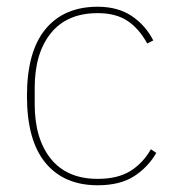

<svg xmlns="http://www.w3.org/2000/svg" viewBox="-20 -538 527 570"><path d="M270 12Q170 12 115 -54.5Q60 -121 60 -253Q60 -385 115 -451.5Q170 -518 270 -518Q330 -518 371 -490.5Q412 -463 435 -418L417 -409Q393 -453 358.5 -476Q324 -499 270 -499Q179 -499 131 -439.5Q83 -380 83 -277V-229Q83 -126 131 -66.5Q179 -7 270 -7Q329 -7 366.5 -30Q404 -53 428 -95L444 -84Q419 -41 377.5 -14.5Q336 12 270 12Z"/></svg>

Font: IBM Plex Sans Thai Thin
Style: Regular
Weight: 100
Designer: Mike Abbink, Paul van der Laan, Pieter van Rosmalen, Ben Mitchell, Mark Frömberg
Foundry: Bold Monday
Version: Version 1.1